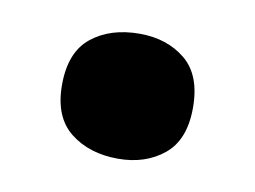

<svg xmlns="http://www.w3.org/2000/svg" viewBox="-37 -223 376 283"><g transform="rotate(10 151.0 -81.5)"><path d="M153 12Q110 12 81.5 -10.5Q53 -33 53 -81Q53 -130 81 -152.5Q109 -175 153 -175Q194 -175 221.5 -152.5Q249 -130 249 -81Q249 -33 221.5 -10.5Q194 12 153 12Z"/></g></svg>

Font: Noto Sans Malayalam SemiCondensed Black
Style: Regular
Weight: 900
Width: 4
Designer: Jelle Bosma - Monotype Design Team
Foundry: Monotype Imaging Inc.
Version: Version 2.104; ttfautohint (v1.8.4.7-5d5b)